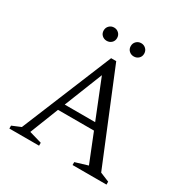

<svg xmlns="http://www.w3.org/2000/svg" viewBox="-186 -987 1105 1142"><g transform="rotate(30 366.5 -416.0)"><path d="M33 0V-20L93 -45L348 -665H383L637 -46L700 -20V0H467V-20L553 -46L475 -241H228L151 -45L237 -20V0ZM247 -288H456L351 -550ZM273 -741Q254 -741 240.5 -753.5Q227 -766 227 -786Q227 -806 240.5 -819Q254 -832 273 -832Q292 -832 305.5 -819Q319 -806 319 -786Q319 -766 305.5 -753.5Q292 -741 273 -741ZM459 -741Q440 -741 426.5 -753.5Q413 -766 413 -786Q413 -806 426.5 -819Q440 -832 459 -832Q478 -832 491.5 -819Q505 -806 505 -786Q505 -766 491.5 -753.5Q478 -741 459 -741Z"/></g></svg>

Font: Spectral Light
Style: Regular
Weight: 300
Designer: Jean-Baptiste Levee
Foundry: Production Type
Version: Version 2.001